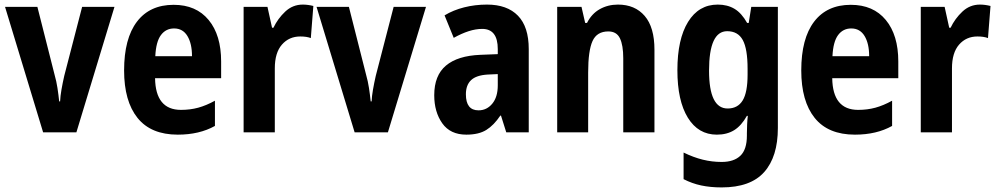

<svg xmlns="http://www.w3.org/2000/svg" viewBox="-20 -577 4350 837"><path d="M168 0 2 -547H143L218 -251Q226 -223 230.5 -193.5Q235 -164 238 -135H242Q243 -158 248 -186.5Q253 -215 260 -246L338 -547H479L313 0Z M737 -556Q835 -556 889.5 -490Q944 -424 944 -309V-236H656Q658 -98 769 -98Q809 -98 844 -107.5Q879 -117 917 -138V-28Q849 10 755 10Q638 10 579.5 -63Q521 -136 521 -270Q521 -409 577 -482.5Q633 -556 737 -556ZM739 -453Q703 -453 681.5 -424Q660 -395 657 -332H817Q817 -387 797 -420Q777 -453 739 -453Z M1300 -557Q1322 -557 1346 -551L1335 -411Q1317 -418 1289 -418Q1240 -418 1209 -382.5Q1178 -347 1178 -279V0H1042V-547H1146L1166 -456H1172Q1191 -496 1223.5 -526.5Q1256 -557 1300 -557Z M1526 0 1360 -547H1501L1576 -251Q1584 -223 1588.5 -193.5Q1593 -164 1596 -135H1600Q1601 -158 1606 -186.5Q1611 -215 1618 -246L1696 -547H1837L1671 0Z M2103 -557Q2191 -557 2238 -508.5Q2285 -460 2285 -363V0H2187L2164 -73H2161Q2133 -31 2100 -10.5Q2067 10 2013 10Q1943 10 1908 -39.5Q1873 -89 1873 -162Q1873 -248 1924 -291Q1975 -334 2074 -338L2150 -341V-363Q2150 -451 2082 -451Q2054 -451 2023 -441Q1992 -431 1958 -412L1918 -510Q1956 -533 2003.5 -545Q2051 -557 2103 -557ZM2106 -252Q2056 -249 2033.5 -227.5Q2011 -206 2011 -166Q2011 -96 2066 -96Q2102 -96 2126 -125Q2150 -154 2150 -205V-254Z M2674 -557Q2748 -557 2790.5 -507.5Q2833 -458 2833 -360V0H2697V-323Q2697 -380 2682.5 -410Q2668 -440 2632 -440Q2582 -440 2563 -398Q2544 -356 2544 -261V0H2409V-547H2515L2531 -477H2539Q2559 -517 2594.5 -537Q2630 -557 2674 -557Z M3109 -557Q3151 -557 3182 -538.5Q3213 -520 3237 -477H3244L3255 -547H3371V-19Q3371 106 3311.5 173Q3252 240 3126 240Q3077 240 3037 231.5Q2997 223 2960 204V88Q3003 109 3043.5 119Q3084 129 3126 129Q3179 129 3207.5 102Q3236 75 3236 14V4Q3236 -13 3237 -34Q3238 -55 3240 -72H3236Q3212 -29 3180.5 -9.5Q3149 10 3105 10Q3024 10 2978.5 -64Q2933 -138 2933 -271Q2933 -406 2979.5 -481.5Q3026 -557 3109 -557ZM3150 -441Q3071 -441 3071 -269Q3071 -104 3152 -104Q3196 -104 3217.5 -139Q3239 -174 3239 -252V-277Q3239 -364 3218 -402.5Q3197 -441 3150 -441Z M3689 -556Q3787 -556 3841.5 -490Q3896 -424 3896 -309V-236H3608Q3610 -98 3721 -98Q3761 -98 3796 -107.5Q3831 -117 3869 -138V-28Q3801 10 3707 10Q3590 10 3531.5 -63Q3473 -136 3473 -270Q3473 -409 3529 -482.5Q3585 -556 3689 -556ZM3691 -453Q3655 -453 3633.5 -424Q3612 -395 3609 -332H3769Q3769 -387 3749 -420Q3729 -453 3691 -453Z M4252 -557Q4274 -557 4298 -551L4287 -411Q4269 -418 4241 -418Q4192 -418 4161 -382.5Q4130 -347 4130 -279V0H3994V-547H4098L4118 -456H4124Q4143 -496 4175.5 -526.5Q4208 -557 4252 -557Z"/></svg>

Font: Noto Sans Arabic Cond
Style: Bold
Weight: 700
Width: 3
Designer: Monotype Design Team, Nadine Chahine, Nizar Qandah and Khaled Hosny
Foundry: Monotype Imaging Inc.
Version: Version 2.012; ttfautohint (v1.8.4.7-5d5b)